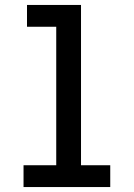

<svg xmlns="http://www.w3.org/2000/svg" viewBox="-20 -755 540 775"><path d="M75 0V-88H207V-647H89V-735H307V-88H425V0Z"/></svg>

Font: Iosevka Term Semibold
Style: Regular
Weight: 600
Monospace: yes
Designer: Belleve Invis
Foundry: Belleve Invis
Version: Version 31.4.0